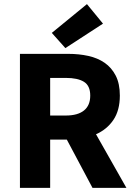

<svg xmlns="http://www.w3.org/2000/svg" viewBox="-20 -914 653 934"><path d="M77 0V-652H312Q364 -652 409.5 -642Q455 -632 489 -608.5Q523 -585 543 -546Q563 -507 563 -449Q563 -377 531.5 -330.5Q500 -284 447 -261L595 0H430L305 -235H224V0ZM224 -352H300Q358 -352 388.5 -376.5Q419 -401 419 -449Q419 -497 388.5 -516Q358 -535 300 -535H224ZM298 -680 232 -754 403 -894 481 -799Z"/></svg>

Font: hySource Sans Pro
Style: Bold
Weight: 700
Designer: Paul D. Hunt
Foundry: Adobe Systems Incorporated
Version: Version 2.021;PS 2.000;hotconv 1.0.86;makeotf.lib2.5.63406